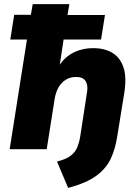

<svg xmlns="http://www.w3.org/2000/svg" viewBox="-20 -725 681 933"><path d="M311 188 257 60Q297 50 319 35Q341 20 352.5 -3Q364 -26 370 -63L402 -271Q407 -297 402.5 -315Q398 -333 385.5 -342Q373 -351 350 -351Q323 -351 301.5 -338.5Q280 -326 266 -303Q252 -280 246 -247L207 0H27L111 -533H30L49 -653H130L139 -705H317L308 -652H490L471 -533H289L268 -394H260Q287 -442 331.5 -466.5Q376 -491 434 -491Q489 -491 526.5 -468Q564 -445 580 -397.5Q596 -350 584 -274L550 -64Q541 -3 518.5 45.5Q496 94 447.5 129.5Q399 165 311 188Z"/></svg>

Font: Nunito Sans 11pt Black
Style: Italic
Weight: 900
Italic angle: -9°
Version: Version 3.101;gftools[0.9.27]